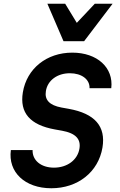

<svg xmlns="http://www.w3.org/2000/svg" viewBox="-20 -991 640 1025"><path d="M38 -190C22 -72 113 14 254 14C396 14 505 -73 527 -203C546 -317 486 -385 347 -410L308 -417C244 -429 217 -458 225 -505C234 -562 286 -600 353 -600C416 -600 460 -567 458 -520H574C587 -630 499 -710 366 -710C229 -710 123 -625 102 -498C84 -389 140 -324 273 -300L312 -293C383 -280 413 -249 404 -197C394 -137 339 -96 268 -96C199 -96 152 -135 154 -190ZM319 -771H429L581 -971H486L390 -869L328 -971H233Z"/></svg>

Font: CommitMono
Style: Bold Italic
Weight: 700
Monospace: yes
Designer: Eigil Nikolajsen
Foundry: Eigil Nikolajsen
Version: Version 1.143